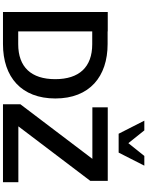

<svg xmlns="http://www.w3.org/2000/svg" viewBox="134 -1148 1014 1323"><g transform="rotate(90 641.5 -487.0)"><path d="M285 -615C443 -615 526 -525 526 -360C526 -195 443 -105 285 -105H197V-615ZM284 0C513 0 659 -128 659 -361C659 -597 508 -721 284 -721H197V-722H63V0ZM1236 -106H851L1227 -602V-722H720V-616H1075L699 -120V0H1236ZM1032 -797 1122 -974H1055L967 -864L879 -974H812L902 -797Z"/></g></svg>

Font: Perun SemiBold
Style: Regular
Weight: 600
Foundry: Copyright (c) Stefan Peev, Context Ltd, 2016
Version: Version 1.089